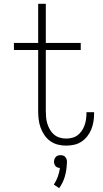

<svg xmlns="http://www.w3.org/2000/svg" viewBox="-20 -755 540 1006"><path d="M327 8Q304 8 282.5 2.5Q261 -3 243 -16Q225 -29 212.5 -47.5Q200 -66 192.5 -87Q185 -108 182.5 -130Q180 -152 180 -175V-493H53V-530H180V-735H220V-530H403V-493H220V-175Q220 -158 221.5 -140.5Q223 -123 228 -107Q233 -91 241.5 -76Q250 -61 263 -50Q276 -39 292.5 -34Q309 -29 327 -29Q342 -29 358 -33Q374 -37 386.5 -46.5Q399 -56 408 -69Q417 -82 422.5 -97Q428 -112 430.5 -128Q433 -144 433 -160Q433 -162 433 -164Q433 -166 433 -167H473Q473 -165 473 -162.5Q473 -160 473 -158Q473 -137 469.5 -116.5Q466 -96 458 -76.5Q450 -57 437 -40.5Q424 -24 406.5 -12.5Q389 -1 368 3.5Q347 8 327 8ZM290 231 262 212Q275 193 283 170.5Q291 148 294 125Q288 125 281.5 122.5Q275 120 271 115.5Q267 111 265 104.5Q263 98 263 92Q263 85 265.5 78.5Q268 72 272.5 67Q277 62 283.5 60Q290 58 297 58Q304 58 310.5 60Q317 62 321.5 67Q326 72 328.5 78.5Q331 85 331 92V94L330 105Q329 138 319.5 170.5Q310 203 290 231Z"/></svg>

Font: Iosevka Slab Extralight
Style: Regular
Weight: 200
Monospace: yes
Designer: Belleve Invis
Foundry: Belleve Invis
Version: Version 11.1.1; ttfautohint (v1.8.3)